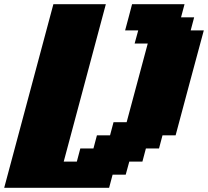

<svg xmlns="http://www.w3.org/2000/svg" viewBox="-20 -895 991 915"><path d="M0 0H500L516.6 -62.5H579.1L596.2 -125H658.7L675.3 -187.5H737.8L754.4 -250H816.9Q838.9 -333.5 883.8 -500Q928.7 -666.5 951.2 -750H888.7L905.3 -812.5H842.8L859.4 -875H609.4Q604 -854 593 -812.5Q582 -771 576.2 -750H638.7L621.6 -687.5H684.1Q667 -625 633.8 -500Q600.6 -375 583.5 -312.5H521L504.4 -250H441.9L425.3 -187.5H362.8L346.2 -125H283.7L484.4 -875H234.4Q195.3 -729 117.2 -437.5Q39.1 -146 0 0Z"/></svg>

Font: Faithful 32x
Style: BoldOblique
Weight: 400
Foundry: Faithful Resource Pack
Version: Version 1.0; January 27, 2023